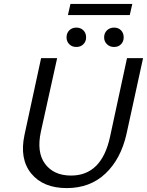

<svg xmlns="http://www.w3.org/2000/svg" viewBox="-20 -955 751 981"><path d="M327 -878 340 -935H656L643 -878ZM320 -764Q320 -786 334 -800Q348 -814 370 -814Q392 -814 406 -800Q420 -786 420 -764Q420 -743 406 -729Q392 -715 370 -715Q348 -715 334 -729Q320 -743 320 -764ZM512 -764Q512 -786 526.5 -800Q541 -814 563 -814Q585 -814 598.5 -800Q612 -786 612 -764Q612 -743 598.5 -729Q585 -715 563 -715Q541 -715 526.5 -729Q512 -743 512 -764ZM321 6Q201 6 140 -68Q79 -142 105 -265L190 -658H272L189 -283Q166 -177 210.5 -117.5Q255 -58 343 -58Q499 -58 542 -255L629 -658H711L626 -269Q597 -142 518.5 -68Q440 6 321 6Z"/></svg>

Font: EauTestInfant Medium
Style: Italic
Weight: 500
Italic angle: -12°
Designer: Christian Thalmann (Catharsis Fonts)
Version: Version 0.001;PS 000.001;hotconv 1.0.88;makeotf.lib2.5.64775